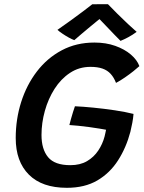

<svg xmlns="http://www.w3.org/2000/svg" viewBox="-20 -872 685 916"><path d="M299 24Q180.5 24 117.8 -38.8Q55 -101.5 55 -213.5Q55 -303.5 81 -385.2Q107 -467 156 -531Q205 -595 274.5 -632Q344 -669 430.5 -669Q485.5 -669 529.8 -653.2Q574 -637.5 604 -612Q634 -586.5 645 -556.5Q636 -548 617.2 -533Q598.5 -518 576 -502.5Q553.5 -487 533.5 -476.5Q523.5 -502.5 508 -519.5Q492.5 -536.5 469 -544.8Q445.5 -553 411.5 -553Q357 -553 313.8 -524.2Q270.5 -495.5 240.2 -448Q210 -400.5 194 -343Q178 -285.5 178 -228Q178 -160 209.5 -122Q241 -84 315.5 -84Q362.5 -84 395.2 -103.2Q428 -122.5 448.8 -153.8Q469.5 -185 479 -221Q481 -229.5 482.8 -237.8Q484.5 -246 486 -253Q476 -255 454.2 -258.5Q432.5 -262 405.5 -265.8Q378.5 -269.5 353 -272Q327.5 -274.5 311 -275.5Q313.5 -286 318.2 -303Q323 -320 328.2 -337Q333.5 -354 337.5 -365Q374 -363.5 425 -358.5Q476 -353.5 527.8 -345.8Q579.5 -338 617 -328.5Q615.5 -308.5 611.2 -285.8Q607 -263 602 -243Q582 -167.5 543.2 -107Q504.5 -46.5 444.5 -11.2Q384.5 24 299 24ZM495 -852Q514 -832 539.8 -806.5Q565.5 -781 590.5 -757.5Q615.5 -734 632 -720Q612.5 -705.5 592 -694.5Q571.5 -683.5 555 -677Q543 -689 527.2 -705.2Q511.5 -721.5 495.8 -738Q480 -754.5 467.5 -767.5Q455 -780.5 449.5 -786.5H461.5Q457 -783 442.5 -771.2Q428 -759.5 408.8 -743.5Q389.5 -727.5 369.8 -710.8Q350 -694 334.5 -680.5Q324.5 -684 309.2 -692.2Q294 -700.5 278.8 -710.8Q263.5 -721 254 -729.5Q283.5 -750 318.5 -775.2Q353.5 -800.5 381.8 -822Q410 -843.5 420 -851.5Q427 -851.5 441.5 -851.8Q456 -852 471.2 -852Q486.5 -852 495 -852Z"/></svg>

Font: Grandstander Thin Medium
Style: Italic
Weight: 500
Italic angle: -15°
Version: Version 1.200